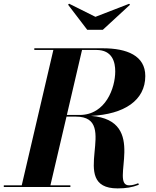

<svg xmlns="http://www.w3.org/2000/svg" viewBox="-58 -1011 844 1038"><path d="M458 -920 315.5 -991 310 -985.5 413.5 -850H498L645 -985.5L640 -990.5ZM-37.5 -9V0H322.5V-9H214.5L301.5 -380.5H352.5C598.5 -380.5 299.5 7.5 577.5 7.5C623.5 7.5 656.5 2 692.5 -12L689.5 -20.5C673 -14 657 -9 640 -9C530.5 -9 749.5 -360 434 -384.5C614 -393 727.5 -468.5 727.5 -600C727.5 -710 628.5 -750 497.5 -750H127.5V-741H230.5L59.5 -9ZM462.5 -741C550.5 -741 565 -674 565 -625C565 -536 513.5 -389.5 372.5 -389.5H303.5L385.5 -741Z"/></svg>

Font: Bodoni* 24pt
Style: Bold Italic
Weight: 700
Italic angle: -13°
Version: Version 2.3